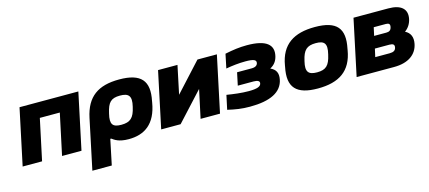

<svg xmlns="http://www.w3.org/2000/svg" viewBox="-54 -985 3691 1652"><g transform="rotate(-15 1791.5 -159.5)"><path d="M40 0H213L291 -366H469L391 0H564L670 -500H146Z M1259 -244 1261 -256C1297 -429 1230 -509 1035 -509C847 -509 742 -435 704 -256L610 190H783L830 -35H838C861 -19 894 9 984 9C1123 9 1228 -58 1259 -244ZM876 -248 877 -252C897 -341 925 -373 1006 -373C1082 -373 1111 -345 1088 -252L1087 -248C1067 -158 1034 -127 954 -127C878 -127 853 -155 876 -248Z M1274 0H1447L1679 -252L1625 0H1798L1904 -500H1731L1500 -248L1553 -500H1380Z M2162 -306H2032L2008 -193H2149C2187 -193 2204 -182 2199 -161C2194 -136 2164 -123 2088 -123C2022 -123 1955 -132 1893 -142L1866 -16C1937 0 1988 9 2064 9C2245 9 2350 -43 2371 -151C2382 -206 2364 -242 2316 -263C2354 -283 2376 -312 2386 -354C2409 -451 2347 -509 2173 -509C2107 -509 2050 -501 1977 -486L1951 -361C2007 -371 2067 -378 2125 -378C2200 -378 2222 -366 2217 -339C2213 -319 2196 -306 2162 -306Z M2445 -256 2443 -244C2406 -67 2478 9 2669 9C2857 9 2970 -64 3000 -244L3002 -256C3038 -429 2974 -509 2778 -509C2591 -509 2475 -436 2445 -256ZM2617 -248 2618 -252C2638 -342 2670 -373 2750 -373C2826 -373 2852 -345 2829 -252L2828 -248C2808 -158 2777 -127 2698 -127C2622 -127 2594 -155 2617 -248Z M3015 0H3349C3477 0 3552 -57 3570 -146C3582 -204 3564 -246 3518 -269C3550 -292 3571 -324 3580 -365C3598 -451 3545 -500 3431 -500H3121ZM3214 -124 3230 -196H3359C3393 -196 3405 -185 3400 -160C3395 -135 3377 -124 3343 -124ZM3252 -303 3268 -376H3376C3404 -376 3414 -365 3408 -339C3402 -311 3385 -303 3360 -303Z"/></g></svg>

Font: LT Wave Black
Style: Italic
Weight: 900
Designer: Daniel Lyons
Version: Version 2.5 (Glyphs App)